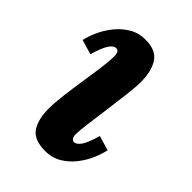

<svg xmlns="http://www.w3.org/2000/svg" viewBox="-162 -584 669 669"><g transform="rotate(45 172.0 -250.0)"><path d="M156 -511Q208 -511 228.5 -479.5Q249 -448 249 -395Q249 -371 244 -330Q239 -289 233 -244Q227 -199 222 -162Q217 -125 217 -108Q217 -92 222 -87Q227 -82 232 -82Q244 -82 256 -99Q268 -116 281 -161L335 -145Q331 -124 319.5 -97Q308 -70 289 -45.5Q270 -21 243.5 -5Q217 11 183 11Q128 11 107.5 -19Q87 -49 87 -102Q87 -131 92 -171Q97 -211 103.5 -253Q110 -295 115 -331.5Q120 -368 120 -392Q120 -409 115 -413.5Q110 -418 104 -418Q93 -418 81 -401Q69 -384 56 -339L2 -355Q6 -376 18 -403Q30 -430 49.5 -454.5Q69 -479 95.5 -495Q122 -511 156 -511Z"/></g></svg>

Font: Lora Italic
Style: Italic
Weight: 400
Italic angle: -3°
Designer: Olga Karpushina, Alexei Vanyashin (Cyrillic)
Foundry: Cyreal
Version: Version 2.210; ttfautohint (v1.8.1.43-b0c9)